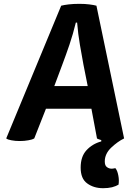

<svg xmlns="http://www.w3.org/2000/svg" viewBox="-20 -738 691 1010"><path d="M586.9 146.5Q582 147.5 577.1 148.4Q572.3 149.4 568.4 149.4Q552.7 149.4 542 140.6Q531.2 132.8 531.2 111.3Q531.2 71.3 564.5 39.1Q598.6 6.8 632.8 -9.8Q584 -242.2 487.3 -708Q473.6 -711.9 450.2 -714.8Q427.7 -717.8 397.5 -717.8Q365.2 -717.8 340.8 -714.8Q316.4 -711.9 301.8 -708Q206.1 -475.6 12.7 -9.8Q21.5 -2.9 40 0Q59.6 3.9 84 3.9Q108.4 3.9 128.9 0Q148.4 -2.9 160.2 -9.8Q180.7 -61.5 221.7 -166Q282.2 -166 460.9 -166Q467.8 -127 490.2 -9.8Q494.1 -6.8 501 -4.9Q506.8 -2.9 512.7 -1Q512.7 1 512.7 5.9Q465.8 18.6 434.6 52.7Q404.3 85.9 404.3 143.6Q404.3 202.1 438.5 226.6Q472.7 252 522.5 252Q547.9 252 569.3 247.1Q590.8 241.2 603.5 233.4Q607.4 210.9 602.5 185.5Q597.7 159.2 586.9 146.5ZM307.6 -397.5Q327.1 -449.2 345.7 -503.9Q364.3 -558.6 378.9 -619.1Q380.9 -619.1 385.7 -619.1Q390.6 -558.6 400.4 -502Q410.2 -445.3 418.9 -398.4Q426.8 -360.4 441.4 -285.2Q397.5 -285.2 265.6 -285.2Q276.4 -313.5 307.6 -397.5Z"/></svg>

Font: cl
Style: Bold Italic
Weight: 400
Designer: Mitja Miklavcic
Version: Version 7.504; 2011; Build 1022